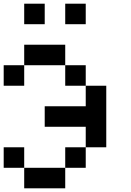

<svg xmlns="http://www.w3.org/2000/svg" viewBox="-20 -1020 707 1040"><path d="M333.3 -111.1V-222.2H444.4V-111.1ZM111.1 -555.6H0V-666.7H111.1ZM333.3 -666.7H111.1V-777.8H333.3ZM111.1 -111.1H0V-222.2H111.1ZM333.3 0H111.1V-111.1H333.3ZM444.4 -444.4V-555.6H555.6V-222.2H444.4V-333.3H222.2V-444.4ZM333.3 -555.6V-666.7H444.4V-555.6ZM222.2 -888.9H111.1V-1000H222.2ZM444.4 -888.9H333.3V-1000H444.4Z"/></svg>

Font: Pixeloid Sans
Style: Regular
Weight: 400
Designer: GGBotNet
Foundry: GGBotNet
Version: 0.5